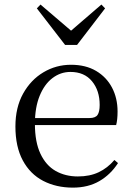

<svg xmlns="http://www.w3.org/2000/svg" viewBox="-20 -818 587 852"><path d="M303.3 14.6Q229.5 14.6 171.6 -15.4Q113.7 -45.5 81.1 -106.2Q48.4 -167 48.4 -256.8Q48.4 -341.1 82.5 -402.5Q116.6 -463.8 172.8 -497.2Q229 -530.6 294.9 -530.6Q360.2 -530.6 406.4 -503.3Q452.6 -475.9 477.1 -429.2Q501.7 -382.4 501.7 -323.2Q501.7 -286.8 495.4 -262.9H86.6V-294.2H377.3Q403.6 -294.2 413 -308.2Q422.3 -322.1 422.3 -352.3Q422.3 -416.2 388.2 -457.5Q354.2 -498.8 292.6 -498.8Q248.8 -498.8 213 -471.6Q177.1 -444.5 156 -392.8Q134.9 -341.2 134.9 -268.7Q134.9 -188 159.4 -135.9Q183.9 -83.8 226.9 -59.4Q270 -35 325.5 -35Q378.5 -35 417.8 -53.7Q457.2 -72.3 487.7 -108.1L503.6 -94.3Q471 -43.5 421 -14.4Q371 14.6 303.3 14.6ZM159.7 -797.8 322.8 -658.4H268.1L429.9 -797.8L446.4 -780.9L322 -618.7H268.8L143.5 -780.9Z"/></svg>

Font: Source Han Serif JP VF
Style: Regular
Weight: 250
Designer: Ryoko NISHIZUKA 西塚涼子 (kana & ideographs); Frank Grießhammer (Latin, Greek & Cyrillic); Wenlong ZHANG 张文龙 (bopomofo); San
Foundry: Adobe
Version: Version 2.001;hotconv 1.1.0;makeotfexe 2.6.0